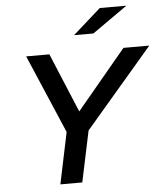

<svg xmlns="http://www.w3.org/2000/svg" viewBox="-60 -977 884 1030"><g transform="rotate(-5 381.5 -462.0)"><path d="M223 0 281 -277 100 -700H225L358 -381L624 -700H763L399 -275L341 0ZM366 -791 516 -924H659L470 -791Z"/></g></svg>

Font: Red Hat Text Medium
Style: Italic
Weight: 500
Italic angle: -12°
Designer: Pentagram, MCKL
Foundry: Pentagram, MCKL
Version: Version 1.023; ttfautohint (v1.8.3)